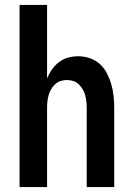

<svg xmlns="http://www.w3.org/2000/svg" viewBox="-20 -755 540 775"><path d="M59 0V-735H170V-438Q178 -458 190 -475Q202 -492 218.5 -504.5Q235 -517 255 -522.5Q275 -528 296 -528Q320 -528 343 -520Q366 -512 383.5 -496Q401 -480 412 -458.5Q423 -437 429.5 -414Q436 -391 438.5 -367.5Q441 -344 441 -320V0H330V-320Q330 -333 328.5 -346Q327 -359 323.5 -371.5Q320 -384 313.5 -395Q307 -406 297.5 -415Q288 -424 275.5 -428Q263 -432 250 -432Q237 -432 224.5 -428Q212 -424 202.5 -415Q193 -406 186.5 -395Q180 -384 176.5 -371.5Q173 -359 171.5 -346Q170 -333 170 -320V0Z"/></svg>

Font: Iosevka SS08 Regular
Style: Bold
Weight: 700
Monospace: yes
Designer: Belleve Invis
Foundry: Belleve Invis
Version: Version 16.3.4; ttfautohint (v1.8.4)